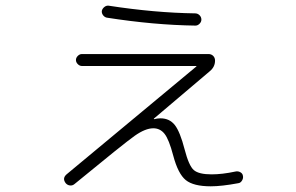

<svg xmlns="http://www.w3.org/2000/svg" viewBox="-20 -625 1040 675"><path d="M242 22Q235 28 226 27Q217 26 211 19Q198 2 214 -12L670 -391Q671 -392 671 -393H669H268Q260 -393 253.5 -399.5Q247 -406 247 -414Q247 -422 253.5 -428.5Q260 -435 268 -435H713Q723 -435 729.5 -428.5Q736 -422 736 -412Q736 -390 718 -375L521 -208V-207Q521 -206 522 -206Q533 -209 544 -209Q576 -209 594.5 -185.5Q613 -162 629 -100Q644 -42 661.5 -27Q679 -12 724 -12Q761 -12 808 -22Q817 -24 825 -19.5Q833 -15 834 -7Q836 1 831 9.5Q826 18 818 19Q759 30 721 30Q660 30 633 8Q606 -14 589 -78Q574 -135 558.5 -154.5Q543 -174 519 -174Q491 -174 453.5 -147.5Q416 -121 242 22ZM362 -605Q524 -580 666 -578Q675 -578 681.5 -571.5Q688 -565 688 -556Q688 -548 681.5 -541.5Q675 -535 667 -535Q521 -537 355 -563Q347 -565 342 -572Q337 -579 338 -587Q340 -595 347 -600.5Q354 -606 362 -605Z"/></svg>

Font: Rounded Mplus 1c Light
Style: Regular
Weight: 300
Version: Version 1.059.20150529